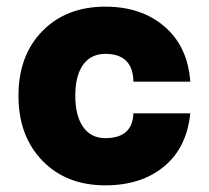

<svg xmlns="http://www.w3.org/2000/svg" viewBox="-20 -538 624 574"><path d="M35.2 -252Q35.2 -372.1 106.7 -445.1Q178.2 -518.1 294.9 -518.1Q402.8 -518.1 472.2 -458.3Q541.5 -398.4 548.8 -293.9H378.9Q377.4 -377 294.9 -377Q252 -377 228.5 -344.5Q205.1 -312 205.1 -252Q205.1 -191.9 228.5 -158.4Q252 -125 294.9 -125Q376 -125 378.9 -199.2H548.8Q538.6 -96.7 470.5 -40.3Q402.3 16.1 294.9 16.1Q178.2 16.1 106.7 -57.6Q35.2 -131.3 35.2 -252Z"/></svg>

Font: Overused Grotesk ExtraBold
Style: Regular
Weight: 800
Version: Version 0.002